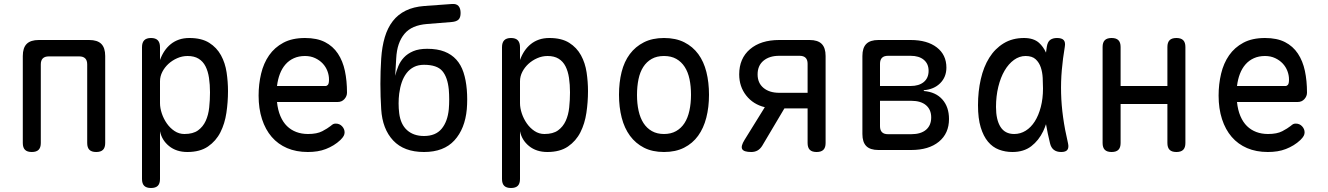

<svg xmlns="http://www.w3.org/2000/svg" viewBox="-20 -750 6640 960"><path d="M139 10Q116 10 105 -1Q94 -12 94 -35V-470Q94 -511 113.5 -530.5Q133 -550 174 -550H426Q467 -550 486.5 -530.5Q506 -511 506 -470V-35Q506 -12 495 -1Q484 10 461 10Q438 10 427 -1Q416 -12 416 -35V-428Q416 -448 406 -458Q396 -468 376 -468H224Q204 -468 194 -458Q184 -448 184 -428V-35Q184 -12 173 -1Q162 10 139 10Z M735 -560Q758 -560 769 -548.5Q780 -537 780 -514V-450Q789 -475 802.5 -495Q816 -515 834 -529.5Q852 -544 875 -552Q898 -560 927 -560Q988 -560 1026 -536Q1064 -512 1085 -473.5Q1106 -435 1113 -388Q1120 -341 1120 -294Q1120 -240 1112 -186Q1104 -132 1082 -88.5Q1060 -45 1020 -17.5Q980 10 917 10Q862 10 825.5 -19.5Q789 -49 780 -94V145Q780 168 769 179Q758 190 735 190Q712 190 701 179Q690 168 690 145V-514Q690 -537 701 -548.5Q712 -560 735 -560ZM918 -470Q891 -470 866 -459Q841 -448 822 -430.5Q803 -413 791.5 -390.5Q780 -368 780 -344V-234Q780 -210 789 -183Q798 -156 814 -133Q830 -110 852.5 -95Q875 -80 902 -80Q945 -80 970 -98Q995 -116 1008.5 -145.5Q1022 -175 1026 -212.5Q1030 -250 1030 -288Q1030 -327 1025 -360.5Q1020 -394 1007.5 -418.5Q995 -443 973 -456.5Q951 -470 918 -470Z M1659 -132Q1678 -132 1690.5 -118.5Q1703 -105 1703 -88Q1703 -79 1698.5 -70.5Q1694 -62 1682 -50Q1666 -35 1648 -24Q1630 -13 1609.5 -5Q1589 3 1566.5 6.5Q1544 10 1519 10Q1461 10 1415.5 -9.5Q1370 -29 1338.5 -65.5Q1307 -102 1290 -154.5Q1273 -207 1273 -272Q1273 -329 1285.5 -381.5Q1298 -434 1325.5 -473.5Q1353 -513 1397 -536.5Q1441 -560 1505 -560Q1565 -560 1605 -539.5Q1645 -519 1669.5 -482Q1694 -445 1704.5 -395.5Q1715 -346 1715 -287Q1715 -269 1702 -254.5Q1689 -240 1668 -240H1365Q1369 -200 1382 -169.5Q1395 -139 1415 -119.5Q1435 -100 1461.5 -90Q1488 -80 1520 -80Q1565 -80 1591.5 -94Q1618 -108 1633 -120Q1641 -127 1646 -129.5Q1651 -132 1659 -132ZM1365 -320H1609Q1614 -320 1619.5 -326Q1625 -332 1625 -353Q1625 -374 1617 -395Q1609 -416 1593.5 -432.5Q1578 -449 1555.5 -459.5Q1533 -470 1505 -470Q1474 -470 1449.5 -459Q1425 -448 1407.5 -428Q1390 -408 1379.5 -380.5Q1369 -353 1365 -320Z M2239 -640 2115 -630Q2077 -627 2049 -615Q2021 -603 2002.5 -581Q1984 -559 1973.5 -528.5Q1963 -498 1961 -457L1956 -371Q1962 -396 1972 -420Q1982 -444 2000 -463Q2018 -482 2046 -494Q2074 -506 2116 -506Q2167 -506 2202.5 -492Q2238 -478 2261.5 -452Q2285 -426 2297.5 -388Q2310 -350 2314 -302Q2316 -278 2316 -253Q2316 -228 2314 -204Q2305 -106 2252 -48Q2199 10 2100 10Q2000 10 1946 -47.5Q1892 -105 1886 -204Q1882 -267 1882 -330.5Q1882 -394 1886 -457Q1890 -517 1904 -564Q1918 -611 1944 -644.5Q1970 -678 2009 -697Q2048 -716 2101 -720L2239 -730Q2262 -732 2272.5 -720Q2283 -708 2283 -685Q2283 -662 2272.5 -652Q2262 -642 2239 -640ZM2100 -70Q2158 -70 2188 -106Q2218 -142 2224 -204Q2226 -228 2226 -253Q2226 -278 2224 -302Q2218 -364 2191.5 -395Q2165 -426 2100 -426Q2071 -426 2049.5 -415Q2028 -404 2013 -384.5Q1998 -365 1989 -339Q1980 -313 1976 -282Q1973 -258 1973 -233Q1973 -208 1976 -184Q1983 -128 2015.5 -99Q2048 -70 2100 -70Z M2535 -560Q2558 -560 2569 -548.5Q2580 -537 2580 -514V-450Q2589 -475 2602.5 -495Q2616 -515 2634 -529.5Q2652 -544 2675 -552Q2698 -560 2727 -560Q2788 -560 2826 -536Q2864 -512 2885 -473.5Q2906 -435 2913 -388Q2920 -341 2920 -294Q2920 -240 2912 -186Q2904 -132 2882 -88.5Q2860 -45 2820 -17.5Q2780 10 2717 10Q2662 10 2625.5 -19.5Q2589 -49 2580 -94V145Q2580 168 2569 179Q2558 190 2535 190Q2512 190 2501 179Q2490 168 2490 145V-514Q2490 -537 2501 -548.5Q2512 -560 2535 -560ZM2718 -470Q2691 -470 2666 -459Q2641 -448 2622 -430.5Q2603 -413 2591.5 -390.5Q2580 -368 2580 -344V-234Q2580 -210 2589 -183Q2598 -156 2614 -133Q2630 -110 2652.5 -95Q2675 -80 2702 -80Q2745 -80 2770 -98Q2795 -116 2808.5 -145.5Q2822 -175 2826 -212.5Q2830 -250 2830 -288Q2830 -327 2825 -360.5Q2820 -394 2807.5 -418.5Q2795 -443 2773 -456.5Q2751 -470 2718 -470Z M3300 10Q3242 10 3200 -11.5Q3158 -33 3130 -71Q3102 -109 3088.5 -161.5Q3075 -214 3075 -276Q3075 -338 3088 -390Q3101 -442 3129 -479.5Q3157 -517 3199.5 -538.5Q3242 -560 3300 -560Q3359 -560 3401.5 -538.5Q3444 -517 3471.5 -479.5Q3499 -442 3512 -390Q3525 -338 3525 -276Q3525 -214 3511.5 -161.5Q3498 -109 3470.5 -71Q3443 -33 3400.5 -11.5Q3358 10 3300 10ZM3300 -80Q3335 -80 3360.5 -94.5Q3386 -109 3402.5 -134.5Q3419 -160 3427 -196.5Q3435 -233 3435 -276Q3435 -319 3427.5 -354.5Q3420 -390 3403.5 -415.5Q3387 -441 3361.5 -455.5Q3336 -470 3300 -470Q3264 -470 3238.5 -455.5Q3213 -441 3196.5 -415.5Q3180 -390 3172.5 -354Q3165 -318 3165 -275Q3165 -232 3173 -196Q3181 -160 3197.5 -134.5Q3214 -109 3239.5 -94.5Q3265 -80 3300 -80Z M3736 10Q3699 10 3691 -4.5Q3683 -19 3703 -51L3804 -214Q3746 -228 3711 -272.5Q3676 -317 3676 -378Q3676 -458 3730 -504Q3784 -550 3876 -550H4028Q4069 -550 4088.5 -530.5Q4108 -511 4108 -470V-35Q4108 -12 4097 -1Q4086 10 4063 10Q4040 10 4029 -1Q4018 -12 4018 -35V-208H3902L3791 -21Q3781 -5 3767.5 2.5Q3754 10 3736 10ZM4018 -431Q4018 -451 4008 -461Q3998 -471 3978 -471H3876Q3827 -471 3797.5 -446.5Q3768 -422 3768 -378Q3768 -335 3797.5 -310.5Q3827 -286 3876 -286H4018Z M4372 0Q4331 0 4311.5 -19.5Q4292 -39 4292 -80V-470Q4292 -511 4311.5 -530.5Q4331 -550 4372 -550H4533Q4616 -550 4664 -513Q4712 -476 4712 -412Q4712 -365 4681 -334Q4650 -303 4599 -299V-295Q4659 -290 4692 -252.5Q4725 -215 4725 -155Q4725 -83 4674.5 -41.5Q4624 0 4536 0ZM4380 -246V-119Q4380 -99 4390 -89Q4400 -79 4420 -79H4536Q4584 -79 4610 -101Q4636 -123 4636 -163Q4636 -202 4610 -224Q4584 -246 4536 -246ZM4420 -471Q4400 -471 4390 -461Q4380 -451 4380 -431V-320H4533Q4575 -320 4599 -340Q4623 -360 4623 -396Q4623 -431 4599 -451Q4575 -471 4533 -471Z M5042 10Q5006 10 4974.5 -2Q4943 -14 4920 -41.5Q4897 -69 4883.5 -113.5Q4870 -158 4870 -224Q4870 -293 4884 -354.5Q4898 -416 4926.5 -461.5Q4955 -507 4998.5 -533.5Q5042 -560 5100 -560Q5148 -560 5175 -536Q5197 -516 5210 -487Q5212 -502 5214 -516Q5218 -541 5231 -550.5Q5244 -560 5265 -560Q5289 -560 5298.5 -549.5Q5308 -539 5304 -516Q5294 -457 5289 -399.5Q5284 -342 5285.5 -283.5Q5287 -225 5295.5 -163.5Q5304 -102 5320 -34Q5325 -12 5317 -1Q5309 10 5286 10Q5263 10 5249 -1Q5235 -12 5230 -34Q5218 -83 5210 -129Q5204 -111 5196 -94Q5174 -48 5136.5 -19Q5099 10 5042 10ZM5051 -80Q5082 -80 5108.5 -96.5Q5135 -113 5154 -143Q5173 -173 5184 -215Q5195 -257 5195 -308Q5195 -332 5193.5 -360.5Q5192 -389 5184 -413Q5176 -437 5158.5 -453.5Q5141 -470 5108 -470Q5077 -470 5050 -450.5Q5023 -431 5003 -397Q4983 -363 4971.5 -316Q4960 -269 4960 -215Q4960 -151 4982.5 -115.5Q5005 -80 5051 -80Z M5538 10Q5515 10 5504 -1Q5493 -12 5493 -35V-515Q5493 -538 5504 -549Q5515 -560 5538 -560Q5561 -560 5572 -549Q5583 -538 5583 -515V-320H5817V-515Q5817 -538 5828 -549Q5839 -560 5862 -560Q5885 -560 5896 -549Q5907 -538 5907 -515V-35Q5907 -12 5896 -1Q5885 10 5862 10Q5839 10 5828 -1Q5817 -12 5817 -35V-230H5583V-35Q5583 -12 5572 -1Q5561 10 5538 10Z M6459 -132Q6478 -132 6490.5 -118.5Q6503 -105 6503 -88Q6503 -79 6498.5 -70.5Q6494 -62 6482 -50Q6466 -35 6448 -24Q6430 -13 6409.5 -5Q6389 3 6366.5 6.5Q6344 10 6319 10Q6261 10 6215.5 -9.5Q6170 -29 6138.5 -65.5Q6107 -102 6090 -154.5Q6073 -207 6073 -272Q6073 -329 6085.5 -381.5Q6098 -434 6125.5 -473.5Q6153 -513 6197 -536.5Q6241 -560 6305 -560Q6365 -560 6405 -539.5Q6445 -519 6469.5 -482Q6494 -445 6504.5 -395.5Q6515 -346 6515 -287Q6515 -269 6502 -254.5Q6489 -240 6468 -240H6165Q6169 -200 6182 -169.5Q6195 -139 6215 -119.5Q6235 -100 6261.5 -90Q6288 -80 6320 -80Q6365 -80 6391.5 -94Q6418 -108 6433 -120Q6441 -127 6446 -129.5Q6451 -132 6459 -132ZM6165 -320H6409Q6414 -320 6419.5 -326Q6425 -332 6425 -353Q6425 -374 6417 -395Q6409 -416 6393.5 -432.5Q6378 -449 6355.5 -459.5Q6333 -470 6305 -470Q6274 -470 6249.5 -459Q6225 -448 6207.5 -428Q6190 -408 6179.5 -380.5Q6169 -353 6165 -320Z"/></svg>

Font: Maple Mono NL
Style: Regular
Weight: 400
Monospace: yes
Designer: subframe7536
Version: Version 7.000